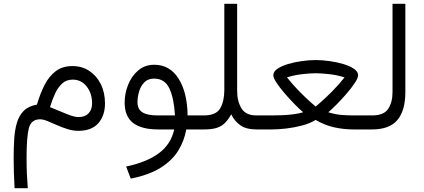

<svg xmlns="http://www.w3.org/2000/svg" viewBox="-20 -685 2244 1016"><path d="M175.3 -131.3Q192.9 -190.9 216.8 -237.1Q240.7 -283.2 276.1 -309.3Q311.5 -335.4 363.3 -335.4Q413.6 -335.4 452.4 -309.8Q491.2 -284.2 513.4 -239.7Q535.6 -195.3 535.6 -137.7Q535.6 -73.7 500.5 -33.2Q465.3 7.3 394 7.3Q365.7 7.3 336.7 -2Q307.6 -11.2 280.5 -23.2Q253.4 -35.2 231 -44.4Q208.5 -53.7 192.4 -53.7Q144 -53.7 132.3 -5.1Q120.6 43.5 120.6 149.9Q120.6 197.8 122.1 231.9Q123.5 266.1 127 311H57.1Q54.7 267.6 53.5 229.7Q52.2 191.9 52.2 153.3Q52.2 99.6 55.2 51.3Q58.1 2.9 69.6 -35.6Q81.1 -74.2 106.2 -99.1Q131.3 -124 175.3 -131.3ZM467.3 -138.2Q467.3 -190.9 438.7 -227.3Q410.2 -263.7 364.7 -263.7Q330.6 -263.7 307.9 -242.2Q285.2 -220.7 270.3 -187.3Q255.4 -153.8 244.6 -118.2Q292.5 -98.1 332.8 -81.8Q373 -65.4 395 -65.4Q429.7 -65.4 448.5 -85.2Q467.3 -105 467.3 -138.2Z M796.4 -342.3Q878.4 -342.3 924.8 -269Q971.2 -195.8 972.7 -74.2H1038.6V0H965.8Q955.1 60.5 923.1 112.3Q891.1 164.1 830.3 202.4Q769.5 240.7 671.9 260.3L647.5 196.3Q756.8 173.3 820.8 125.7Q884.8 78.1 901.9 0H817.4Q729 0 684.3 -34.4Q639.6 -68.8 639.6 -142.6Q639.6 -189.9 657.7 -235.8Q675.8 -281.7 710.9 -312Q746.1 -342.3 796.4 -342.3ZM812.5 -74.2H905.8Q900.9 -164.1 876.5 -216.6Q852.1 -269 795.4 -269Q762.2 -269 742.9 -248.5Q723.6 -228 715.6 -199.2Q707.5 -170.4 707.5 -145.5Q707.5 -106.9 733.6 -90.6Q759.8 -74.2 812.5 -74.2Z M1167 -206.1V-665H1234.9V-205.1Q1234.9 -149.4 1257.6 -111.8Q1280.3 -74.2 1337.4 -74.2H1356.4V0H1337.9Q1283.2 0 1252 -22Q1220.7 -43.9 1203.6 -80.1Q1188.5 -53.2 1171.4 -35.4Q1154.3 -17.6 1128.2 -8.8Q1102.1 0 1059.1 0H1019V-74.2H1058.6Q1122.6 -74.2 1144.5 -110.6Q1166.5 -147 1167 -206.1Z M1650.4 -367.2Q1684.1 -367.2 1723.1 -361.8Q1762.2 -356.4 1796.6 -346.2Q1831.1 -335.9 1853 -320.8Q1875 -305.7 1875 -286.6Q1875 -272.9 1858.2 -247.1Q1841.3 -221.2 1815.7 -191.4Q1790 -161.6 1763.4 -134.5Q1736.8 -107.4 1717.3 -90.8Q1753.9 -79.6 1786.6 -76.9Q1819.3 -74.2 1852.1 -74.2H1928.7V0H1852.5Q1798.8 0 1748.3 -11.2Q1697.8 -22.5 1650.4 -50.3Q1619.6 -31.7 1578.4 -20.8Q1537.1 -9.8 1494.4 -4.9Q1451.7 0 1415.5 0H1336.9V-74.2H1416Q1438.5 -74.2 1468.3 -75.2Q1498 -76.2 1528.8 -79.8Q1559.6 -83.5 1584 -90.8Q1564.5 -107.9 1537.8 -135Q1511.2 -162.1 1485.6 -191.9Q1460 -221.7 1443.1 -247.3Q1426.3 -272.9 1426.3 -286.6Q1426.3 -306.2 1448 -321Q1469.7 -335.9 1504.2 -346.2Q1538.6 -356.4 1577.4 -361.8Q1616.2 -367.2 1650.4 -367.2ZM1650.4 -297.4Q1621.6 -297.4 1578.6 -292.5Q1535.6 -287.6 1498.5 -275.4Q1531.2 -234.4 1565.4 -200Q1599.6 -165.5 1623.8 -144.3Q1647.9 -123 1650.4 -121.1Q1652.8 -123 1677.5 -144.5Q1702.1 -166 1736.6 -200.4Q1771 -234.9 1803.2 -275.4Q1766.1 -287.6 1722.9 -292.5Q1679.7 -297.4 1650.4 -297.4Z M1909.2 -74.2H1948.7Q2011.2 -74.2 2034.2 -108.9Q2057.1 -143.6 2057.1 -197.8V-665H2125V-198.2Q2125 -100.1 2083 -50Q2041 0 1948.2 0H1909.2Z"/></svg>

Font: Vazirmatn FD Light
Style: Regular
Weight: 300
Designer: Saber Rastikerdar
Foundry: Saber Rastikerdar
Version: Version 33.003